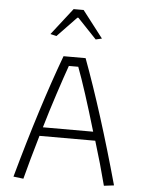

<svg xmlns="http://www.w3.org/2000/svg" viewBox="-57 -890 695 936"><g transform="rotate(5 290.0 -422.5)"><path d="M163 -714 265 -845H314L415 -714L385 -707L292 -805H287L193 -707ZM44 -6Q141 -356 236 -612H344Q439 -356 536 -6L487 0Q460 -105 426 -215H153Q116 -89 93 0ZM412 -258Q351 -464 312 -567H266Q247 -514 218 -425.5Q189 -337 166 -258Z"/></g></svg>

Font: Athiti Light
Style: Regular
Weight: 300
Designer: CadsonDemak Team
Foundry: CadsonDemak
Version: Version 1.033